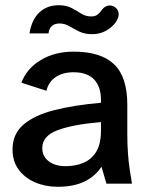

<svg xmlns="http://www.w3.org/2000/svg" viewBox="-20 -704 576 736"><path d="M201 12Q154 12 114.5 -5Q75 -22 51.5 -54Q28 -86 28 -131Q28 -190 69.5 -226Q111 -262 187 -281.5Q263 -301 367 -310V-322Q367 -371 341 -399Q315 -427 262 -427Q221 -427 193.5 -408.5Q166 -390 158 -356L62 -387Q83 -442 136.5 -474Q190 -506 262 -506Q367 -506 417.5 -457.5Q468 -409 468 -303V-189Q468 -151 470.5 -116.5Q473 -82 477.5 -52.5Q482 -23 486 0H388L369 -65Q345 -28 303.5 -8Q262 12 201 12ZM232 -67Q269 -67 300 -80Q331 -93 349 -122.5Q367 -152 367 -204V-236Q260 -227 201 -205Q142 -183 142 -136Q142 -105 166.5 -86Q191 -67 232 -67ZM333 -573Q304 -573 283 -583.5Q262 -594 245 -604Q228 -614 208 -614Q190 -614 179 -604.5Q168 -595 166 -576H93Q102 -630 131.5 -657Q161 -684 205 -684Q234 -684 254 -673.5Q274 -663 291 -652Q308 -641 329 -641Q344 -641 352.5 -647Q361 -653 369 -664Q376 -674 384 -678.5Q392 -683 400 -683Q415 -683 425 -673Q435 -663 435 -649Q435 -634 422 -616.5Q409 -599 386 -586Q363 -573 333 -573Z"/></svg>

Font: Atkinson Hyperlegible Next Medium
Style: Regular
Weight: 500
Designer: Elliott Scott, Megan Eiswerth, Linus Boman, Theodore Petrosky, Letters from Sweden
Foundry: Applied Design Works, Letters from Sweden
Version: Version 2.001